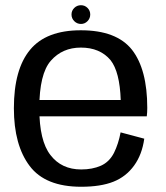

<svg xmlns="http://www.w3.org/2000/svg" viewBox="-20 -715 639 740"><path d="M292.8 4.8V-61.9Q217 -61.9 174.5 -117.4Q131.5 -172.1 131.5 -297.5Q131.5 -430.2 175.8 -480.8Q220.2 -531.6 291.7 -531.6Q365.1 -531.6 406 -483.3Q441.6 -438.3 445.3 -329.6H120.6V-266.6H545.7Q547.6 -281.7 547.6 -299Q547.6 -447.6 488.7 -523.2Q429.2 -598.3 291.5 -598.3Q158 -598.3 96 -523.2Q33.5 -448 33.5 -297.7Q33.5 -155.6 94.5 -75.1Q154.8 4.8 292.8 4.8ZM292.8 -61.9V4.8Q368.2 4.8 417.2 -14.7Q466 -34.1 497 -77.1Q527.6 -119.4 536 -180.5L444.8 -204.8Q436.7 -161.2 419.4 -126Q401.6 -91 368.9 -76.3Q336.3 -61.9 292.8 -61.9ZM292 -622.7Q306.8 -622.7 317.3 -633.5Q327.8 -644.3 327.8 -659.1Q327.8 -673.9 317.4 -684.4Q307 -694.9 292 -694.9Q276.9 -694.9 266.2 -684.4Q255.6 -673.9 255.6 -659.1Q255.6 -644 266.4 -633.3Q277.2 -622.7 292 -622.7Z"/></svg>

Font: Anybody Thin
Style: Regular
Weight: 100
Designer: Tyler Finck
Foundry: Etcetera Type Company
Version: Version 1.114;gftools[0.9.25]